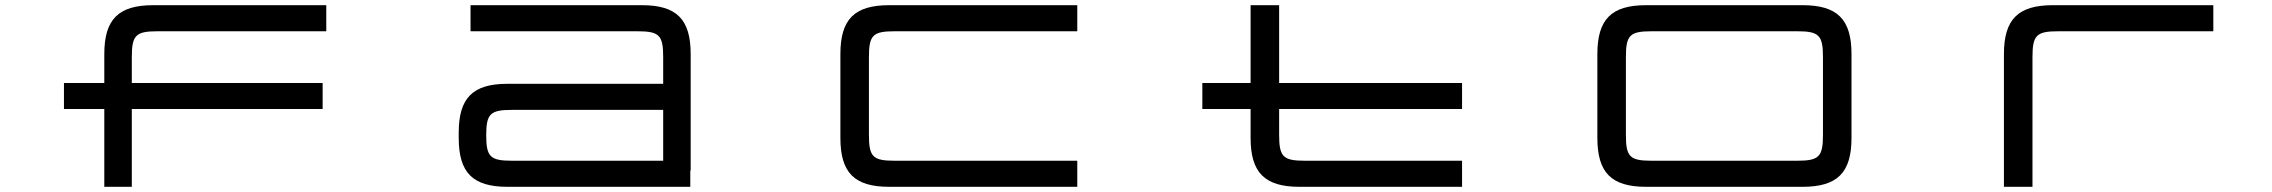

<svg xmlns="http://www.w3.org/2000/svg" viewBox="-20 -720 8757 740"><path d="M382 -511.5V-400H226.5V-300H382V0H488V-300H1223.5V-400H488V-500C488 -584.5 503.5 -599.5 587.5 -599.5H1237.5V-700H570.5C436.5 -700 382 -645.5 382 -511.5Z M1953.5 -296.5H2536V-100.5H1953.5C1869.5 -100.5 1854 -115.5 1854 -198.5C1854 -281.5 1869.5 -296.5 1953.5 -296.5ZM1748 -188.5C1748 -54.5 1802 0 1936 0H2640.5V-63H2642V-511.5C2642 -645.5 2588 -700 2454 -700H1793.5V-599.5H2436.5C2521 -599.5 2536 -584.5 2536 -500V-397H1936C1802 -397 1748 -342.5 1748 -208.5Z M4132 -700H3407C3273 -700 3219 -645.5 3219 -511.5V-188.5C3219 -54.5 3273 0 3407 0H4132V-100.5H3428.5C3344 -100.5 3329 -115.5 3329 -200V-500C3329 -584.5 3344 -599.5 3428.5 -599.5H4132Z M4614 -400V-300H4800V-188.5C4800 -54.5 4854.5 0 4988.5 0H5615V-100.5H5009.5C4925.5 -100.5 4910 -115.5 4910 -200V-300H5615V-400H4910V-700H4800V-400Z M6927.5 -700H6324.5C6190.5 -700 6136.5 -645.5 6136.5 -511.5V-188.5C6136.5 -54.5 6190.5 0 6324.5 0H6927.5C7061.5 0 7116 -54.5 7116 -188.5V-511.5C7116 -645.5 7061.5 -700 6927.5 -700ZM6246.5 -200V-500C6246.5 -584.5 6261.5 -599.5 6346 -599.5H6906.5C6990.5 -599.5 7006 -584.5 7006 -500V-200C7006 -115.5 6990.5 -100.5 6906.5 -100.5H6346C6261.5 -100.5 6246.5 -115.5 6246.5 -200Z M7703.5 -511.5V0H7813.5V-500C7813.5 -584.5 7829 -599.5 7913 -599.5H8510.5V-700H7892C7758 -700 7703.5 -645.5 7703.5 -511.5Z"/></svg>

Font: Melete
Style: Regular
Weight: 400
Width: 6
Designer: Sora Sagano
Foundry: DOT COLON
Version: Version 0.200;FEAKit 1.0